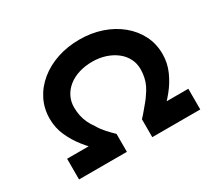

<svg xmlns="http://www.w3.org/2000/svg" viewBox="-144 -924 1209 1133"><g transform="rotate(-30 460.5 -357.0)"><path d="M95 0V-141H325L287 -96Q247 -132 210 -178.5Q173 -225 148.5 -279.5Q124 -334 124 -396Q124 -465 153 -523Q182 -581 234.5 -624Q287 -667 357 -690.5Q427 -714 509 -714Q589 -714 658.5 -690.5Q728 -667 780.5 -624Q833 -581 862.5 -523Q892 -465 892 -395Q892 -334 867.5 -279Q843 -224 805.5 -178Q768 -132 730 -97L696 -141H921V0H594V-122Q613 -142 628.5 -161Q644 -180 658.5 -197Q673 -214 683 -230Q702 -256 713 -279.5Q724 -303 729.5 -329Q735 -355 735 -383Q735 -422 718 -455Q701 -488 670 -512Q639 -536 598 -549.5Q557 -563 509 -563Q460 -563 418 -550Q376 -537 345.5 -512.5Q315 -488 298.5 -455Q282 -422 282 -383Q282 -353 287.5 -326.5Q293 -300 304.5 -275Q316 -250 335 -224Q344 -208 354 -195Q364 -182 375 -169.5Q386 -157 398 -145Q410 -133 421 -122V0Z"/></g></svg>

Font: Lexend Tera SemiBold
Style: Regular
Weight: 600
Version: Version 1.007